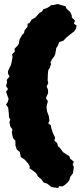

<svg xmlns="http://www.w3.org/2000/svg" viewBox="-20 -811 407 959"><path d="M209 -321 219 -306 212 -276 215 -255 224 -230 227 -208 221 -195 234 -185 236 -172 243 -150 255 -124 252 -108 265 -97 270 -80 279 -73 295 -51 327 -30 330 -19 349 -3 343 11 349 23 344 55 331 72 327 87 320 98 305 112 292 120 275 119 271 128 254 126 237 123 215 106 197 100 187 85 170 71 160 53 127 29 129 20 120 5 104 -13 84 -27 79 -52 64 -64 57 -85V-108L45 -121L39 -149L42 -165L31 -180L27 -202L32 -213L25 -225L24 -243L21 -273L10 -289L18 -300L23 -317L10 -353L20 -366L10 -382L15 -398L14 -413L28 -429L20 -443V-456L35 -488L38 -501L43 -527L40 -539L54 -554L53 -568L68 -583L74 -593L78 -615L91 -637L100 -646L103 -660L117 -677L118 -692L127 -696L138 -713L157 -724L166 -734L176 -746L191 -754L195 -764L217 -772L239 -787L243 -785L268 -791L295 -783L307 -780L312 -768L331 -751L338 -735L339 -723L355 -708L349 -693L363 -683L359 -667L351 -655L327 -636L312 -624L297 -608L276 -601L268 -581L261 -571L256 -541L250 -528L239 -514L232 -498L235 -491L229 -473L221 -460L219 -440L218 -409L221 -396L213 -379L220 -362V-345Z"/></svg>

Font: Winky Rough Black
Style: Regular
Weight: 900
Designer: Simon Atzbach
Foundry: typofactur
Version: Version 1.206; ttfautohint (v1.8.4.7-5d5b)